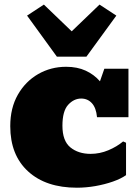

<svg xmlns="http://www.w3.org/2000/svg" viewBox="-20 -831 624 859"><path d="M324.2 8.8Q185.5 8.8 105.7 -64.2Q25.9 -137.2 25.9 -266.6Q25.9 -347.7 59.8 -407.2Q93.8 -466.8 150.6 -499.5Q207.5 -532.2 275.9 -532.2Q325.7 -532.2 363.3 -514.9Q400.9 -497.6 427.2 -467.3L446.8 -523.4H554.7V-306.6H414.1Q410.2 -348.6 391.1 -369.4Q372.1 -390.1 343.3 -390.1Q310.5 -390.1 284.9 -362.1Q259.3 -334 259.3 -268.6Q259.3 -200.7 294.9 -171.6Q330.6 -142.6 385.3 -142.6Q426.3 -142.6 464.6 -158.7Q502.9 -174.8 530.8 -198.2L543.9 -192.4V-47.4Q521 -31.2 484.9 -18.6Q448.7 -5.9 406.7 1.5Q364.7 8.8 324.2 8.8ZM234.4 -577.6 101.1 -761.2 176.3 -810.5 300.8 -690.9 425.3 -810.5 500.5 -761.2 366.7 -577.6Z"/></svg>

Font: Bevan
Style: Regular
Weight: 400
Designer: Vernon Adams
Foundry: Vernon Adams
Version: Version 2.100; ttfautohint (v1.8.3)